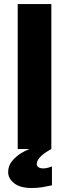

<svg xmlns="http://www.w3.org/2000/svg" viewBox="-20 -731 339 942"><path d="M231.9 0H66.9V-710.9H231.9ZM135.7 191.4Q78.6 191.4 49.3 168Q20 144.5 20 113.3Q20 82 40.5 57.6Q61 33.2 89.4 17.1Q117.7 1 141.1 -5.4L231.9 0Q223.1 5.4 214.6 10.3Q206.1 15.1 198.7 20.5Q181.6 32.7 171.1 46.4Q160.6 60.1 160.6 74.2Q160.6 84.5 169.2 89.8Q177.7 95.2 191.9 95.2Q201.2 95.2 212.2 92.8Q223.1 90.3 234.9 85.4V178.2Q212.4 183.1 188.5 187.3Q164.6 191.4 135.7 191.4Z"/></svg>

Font: Heebo ExtraBold
Style: Regular
Weight: 800
Designer: Oded Ezer
Foundry: Ezer Type House
Version: Version 3.100